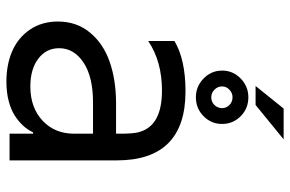

<svg xmlns="http://www.w3.org/2000/svg" viewBox="-174 -727 911 603"><g transform="rotate(90 281.5 -425.5)"><path d="M250 -772.7 321 -860.8H417.6L309.7 -772.7ZM285.5 -585.2Q251.4 -585.2 226.6 -609.4Q201.7 -633.5 201.7 -667.6Q201.7 -701.7 226.6 -725.9Q251.4 -750 285.5 -750Q320.7 -750 345 -725.9Q369.3 -701.7 369.3 -667.6Q369.3 -633.5 345 -609.4Q320.7 -585.2 285.5 -585.2ZM285.5 -633.5Q300.1 -633.5 309.8 -643.5Q319.6 -653.4 319.6 -667.6Q319.6 -680.8 309.8 -690.5Q300.1 -700.3 285.5 -700.3Q271.7 -700.3 261.5 -690.3Q251.4 -680.4 251.4 -667.6Q251.4 -653.8 261.5 -643.6Q271.7 -633.5 285.5 -633.5ZM236.5 9.9Q182.5 9.9 140.3 -8.5Q98 -27 72.8 -64.3Q47.6 -101.6 47.6 -152Q47.6 -210.2 81.9 -252.1Q116.1 -294 173.7 -314.3Q231.2 -334.5 305.4 -334.5H399.9V-347.3Q399.9 -386.7 395.6 -403.8Q378.6 -474.1 278.8 -478.3Q272 -478.7 264.9 -478.7Q172.6 -478.7 108.7 -435.4V-517.8Q166.9 -552.6 267 -552.6Q483.7 -552.6 483.7 -336.6V0H399.9V-73.9H395.6Q387.8 -57.2 375 -43Q362.2 -28.8 343.2 -16.5Q324.2 -4.3 296.9 2.8Q269.5 9.9 236.5 9.9ZM251.4 -65.3Q317.8 -65.3 358.8 -103.5Q399.9 -141.7 399.9 -203.1V-262.1H301.1Q221.2 -262.1 176.3 -232.2Q131.4 -202.4 131.4 -155.5Q131.4 -115.1 164.4 -90.2Q197.4 -65.3 251.4 -65.3Z"/></g></svg>

Font: TID UI
Style: Regular
Weight: 400
Designer: The TID Project Authors
Foundry: Bakken & Bæck
Version: Version 1.001;hotconv 1.0.109;makeotfexe 2.5.65596